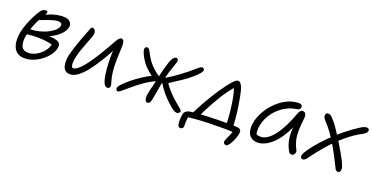

<svg xmlns="http://www.w3.org/2000/svg" viewBox="-27 -1124 3659 1888"><g transform="rotate(20 1803.0 -180.0)"><path d="M183 15Q132 15 103 -7Q74 -29 62 -63.5Q50 -98 49.5 -136.5Q49 -175 56 -209Q65 -253 83 -301.5Q101 -350 123.5 -394Q146 -438 167 -468Q175 -480 184 -487Q193 -494 203.5 -497Q214 -500 224 -500Q234 -500 237 -494.5Q240 -489 238 -480Q235 -466 221.5 -444.5Q208 -423 189.5 -390.5Q171 -358 152.5 -312Q134 -266 121 -202Q107 -131 124.5 -89.5Q142 -48 198 -48Q238 -48 279 -70Q320 -92 351.5 -130Q383 -168 392 -215L404 -197Q376 -208 338.5 -214Q301 -220 260.5 -221.5Q220 -223 181 -220.5Q142 -218 110 -211L119 -272Q179 -272 230 -284.5Q281 -297 320 -317.5Q359 -338 382.5 -361.5Q406 -385 410 -407Q413 -422 403.5 -431.5Q394 -441 371 -441Q347 -441 318.5 -433Q290 -425 255.5 -412Q221 -399 178 -383Q165 -378 156.5 -384.5Q148 -391 150 -400Q153 -411 167 -421Q181 -431 191 -437Q252 -472 304.5 -486.5Q357 -501 403 -501Q437 -501 457.5 -490Q478 -479 486.5 -461Q495 -443 491 -423Q484 -390 460 -360.5Q436 -331 400.5 -307Q365 -283 324.5 -267Q284 -251 243 -245L237 -272Q284 -274 324 -273Q364 -272 394 -266.5Q424 -261 441 -248.5Q458 -236 458 -215Q458 -175 433.5 -134.5Q409 -94 368.5 -60Q328 -26 279.5 -5.5Q231 15 183 15Z M654 10Q623 10 605.5 -5.5Q588 -21 581 -47Q574 -73 575 -103Q576 -133 582 -161Q587 -184 598 -220Q609 -256 622.5 -295.5Q636 -335 649 -370Q662 -405 670 -424Q683 -459 690.5 -478Q698 -497 711 -497Q721 -497 729.5 -489Q738 -481 742.5 -468Q747 -455 744 -438Q741 -423 729 -391.5Q717 -360 702 -321Q687 -282 673.5 -243Q660 -204 654 -174Q647 -144 645 -117.5Q643 -91 647.5 -74Q652 -57 666 -57Q701 -57 755.5 -120Q810 -183 878 -296Q905 -340 925 -376Q945 -412 960 -438.5Q975 -465 987.5 -479.5Q1000 -494 1012 -494Q1029 -494 1037 -478.5Q1045 -463 1045 -436Q1045 -409 1043 -371.5Q1041 -334 1040 -293.5Q1039 -253 1040 -216Q1043 -154 1051 -115Q1059 -76 1066.5 -53.5Q1074 -31 1074 -20Q1074 -12 1070.5 -5.5Q1067 1 1061.5 5Q1056 9 1049 9Q1027 9 1013.5 -12Q1000 -33 992 -71Q984 -109 979 -160Q976 -195 974.5 -237Q973 -279 974.5 -322Q976 -365 979 -401L999 -396Q986 -370 972 -343.5Q958 -317 940 -285.5Q922 -254 895 -212Q860 -156 820 -105Q780 -54 738 -22Q696 10 654 10Z M1773 7Q1749 7 1713.5 -21.5Q1678 -50 1637 -92Q1599 -132 1571.5 -170.5Q1544 -209 1524 -241Q1523 -244 1521.5 -248.5Q1520 -253 1521 -258Q1521 -260 1522.5 -263Q1524 -266 1526 -267Q1560 -283 1600.5 -309.5Q1641 -336 1679.5 -365Q1718 -394 1746 -416Q1784 -447 1813 -473Q1842 -499 1856 -499Q1864 -499 1869 -495.5Q1874 -492 1877 -486.5Q1880 -481 1880 -475Q1880 -463 1860.5 -440.5Q1841 -418 1811.5 -392Q1782 -366 1751 -343Q1731 -328 1704.5 -311Q1678 -294 1653.5 -278Q1629 -262 1613 -251Q1597 -240 1597 -238Q1597 -235 1609.5 -217.5Q1622 -200 1643.5 -176Q1665 -152 1691 -126Q1723 -96 1748.5 -75.5Q1774 -55 1789 -42Q1804 -29 1804 -22Q1804 -12 1795.5 -2.5Q1787 7 1773 7ZM1155 7Q1148 7 1143.5 3.5Q1139 0 1136.5 -6Q1134 -12 1134 -17Q1134 -34 1162.5 -65Q1191 -96 1235.5 -132Q1280 -168 1329 -200Q1358 -219 1380 -231.5Q1402 -244 1417 -251Q1432 -258 1440 -262L1453 -230Q1444 -233 1415 -252.5Q1386 -272 1344 -314Q1322 -337 1302 -368Q1282 -399 1269.5 -427.5Q1257 -456 1257 -470Q1257 -478 1259.5 -484.5Q1262 -491 1268 -495Q1274 -499 1282 -499Q1297 -499 1310 -476Q1323 -453 1342 -418.5Q1361 -384 1393 -349Q1431 -309 1459 -289.5Q1487 -270 1506 -260L1496 -227Q1463 -211 1428 -192Q1393 -173 1355 -146Q1301 -107 1260.5 -72Q1220 -37 1193.5 -15Q1167 7 1155 7ZM1466 12Q1451 12 1444.5 -2.5Q1438 -17 1438 -37Q1438 -57 1441 -74Q1449 -116 1461 -160.5Q1473 -205 1485 -267Q1493 -307 1505 -351.5Q1517 -396 1532 -441Q1538 -458 1553 -479Q1568 -500 1587 -500Q1599 -500 1603.5 -490.5Q1608 -481 1605 -463Q1602 -449 1591 -419Q1580 -389 1565.5 -344Q1551 -299 1539 -239Q1537 -228 1532 -200.5Q1527 -173 1521.5 -140.5Q1516 -108 1511 -79Q1506 -50 1503 -35Q1499 -17 1491 -2.5Q1483 12 1466 12Z M1914 -30Q1929 -65 1950 -105Q1971 -145 1994.5 -186.5Q2018 -228 2042 -266.5Q2066 -305 2087 -336Q2111 -370 2138 -407Q2165 -444 2190.5 -470Q2216 -496 2233 -496Q2250 -496 2263 -479.5Q2276 -463 2287 -428Q2295 -401 2304 -356Q2313 -311 2321 -258.5Q2329 -206 2334 -153.5Q2339 -101 2340 -58L2271 -55Q2270 -103 2264.5 -161Q2259 -219 2250.5 -274.5Q2242 -330 2231.5 -371.5Q2221 -413 2210 -427L2238 -440Q2206 -402 2169.5 -353.5Q2133 -305 2104 -253Q2082 -215 2062.5 -180.5Q2043 -146 2026 -112Q2009 -78 1992 -40ZM2336 141Q2322 141 2313.5 130Q2305 119 2308 106Q2310 96 2321.5 72.5Q2333 49 2346 17Q2359 -15 2366 -50L2387 0Q2373 -2 2343.5 -4.5Q2314 -7 2270 -7Q2228 -7 2185 -6.5Q2142 -6 2100 -5Q2058 -4 2018 -1.5Q1978 1 1940.5 4.5Q1903 8 1870 13L1895 -13Q1892 1 1890.5 19.5Q1889 38 1888 56Q1887 74 1887 87Q1887 100 1887 104Q1887 119 1879 127.5Q1871 136 1856 136Q1837 136 1831.5 119Q1826 102 1825 80Q1824 65 1826 39.5Q1828 14 1831 1Q1834 -13 1841.5 -23Q1849 -33 1863 -40Q1877 -47 1897 -50Q1921 -54 1963.5 -57Q2006 -60 2059.5 -62.5Q2113 -65 2170 -66Q2227 -67 2279 -67Q2296 -67 2314 -67Q2332 -67 2350.5 -66.5Q2369 -66 2386 -63Q2409 -60 2417 -47Q2425 -34 2420 -8Q2416 14 2406.5 40Q2397 66 2384.5 89Q2372 112 2359.5 126.5Q2347 141 2336 141Z M2618 10Q2575 10 2548 -11.5Q2521 -33 2512 -72Q2503 -111 2513 -163Q2522 -210 2545.5 -257.5Q2569 -305 2603.5 -347.5Q2638 -390 2681 -423Q2724 -456 2772 -475Q2820 -494 2871 -494Q2889 -494 2899 -485.5Q2909 -477 2906 -460Q2904 -449 2895.5 -441Q2887 -433 2870 -431Q2798 -421 2737.5 -381Q2677 -341 2637 -283.5Q2597 -226 2584 -163Q2577 -131 2577 -104.5Q2577 -78 2589 -36L2555 -93Q2572 -69 2585.5 -61.5Q2599 -54 2627 -54Q2695 -54 2764 -142Q2833 -230 2893 -397Q2900 -414 2909.5 -424Q2919 -434 2934 -434Q2954 -434 2963.5 -416Q2973 -398 2969 -368Q2961 -300 2959.5 -246.5Q2958 -193 2968 -146.5Q2978 -100 3004 -51Q3009 -42 3008.5 -32Q3008 -22 3003 -13Q2998 -4 2990.5 1.5Q2983 7 2974 7Q2961 7 2953.5 1.5Q2946 -4 2941 -14Q2926 -41 2915 -71.5Q2904 -102 2898.5 -142Q2893 -182 2896 -238Q2899 -294 2912 -372L2941 -371Q2909 -266 2869 -193.5Q2829 -121 2785 -76Q2741 -31 2698.5 -10.5Q2656 10 2618 10Z M3095 13Q3087 13 3079.5 9Q3072 5 3069 -4Q3066 -13 3071 -28Q3079 -52 3111.5 -97.5Q3144 -143 3195.5 -200Q3247 -257 3312.5 -316.5Q3378 -376 3450 -428Q3492 -458 3516.5 -473Q3541 -488 3555 -492.5Q3569 -497 3580 -497Q3592 -497 3600 -490Q3608 -483 3606 -470Q3604 -458 3594.5 -447.5Q3585 -437 3565 -426Q3481 -382 3403.5 -316Q3326 -250 3258.5 -172.5Q3191 -95 3135 -16Q3125 -1 3114 6Q3103 13 3095 13ZM3459 11Q3447 11 3438.5 3Q3430 -5 3420 -29Q3397 -77 3368.5 -130.5Q3340 -184 3309 -235.5Q3278 -287 3246.5 -331Q3215 -375 3186 -405Q3166 -425 3156.5 -441Q3147 -457 3150 -473Q3152 -482 3156.5 -489Q3161 -496 3174 -496Q3194 -496 3207 -485.5Q3220 -475 3244 -447Q3261 -428 3283 -396.5Q3305 -365 3329.5 -326.5Q3354 -288 3378 -248.5Q3402 -209 3422.5 -173.5Q3443 -138 3456 -112Q3477 -70 3482.5 -49.5Q3488 -29 3485 -15Q3483 -3 3477 4Q3471 11 3459 11Z"/></g></svg>

Font: Shantell Sans Light
Style: Italic
Weight: 300
Italic angle: -11°
Designer: Stephen Nixon, Anya Danilova, Shantell Martin
Foundry: Arrow Type
Version: Version 1.008;[ac192a2d6]